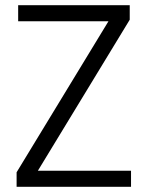

<svg xmlns="http://www.w3.org/2000/svg" viewBox="-20 -720 569 740"><path d="M44 0V-56L398 -638H50V-700H480V-644L126 -62H485V0Z"/></svg>

Font: DM Sans 18pt Light
Style: Regular
Weight: 300
Designer: Colophon Foundry, Jonny Pinhorn
Foundry: Colophon Foundry
Version: Version 4.004;gftools[0.9.30]